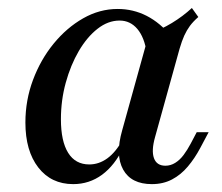

<svg xmlns="http://www.w3.org/2000/svg" viewBox="-20 -449 556 480"><path d="M162.9 11.3Q108.1 11.3 75.8 -30.2Q43.5 -71.8 43.5 -142.7Q43.5 -198.4 62.5 -249.2Q81.5 -300 114.1 -339.9Q146.8 -379.8 187.9 -403.2Q229 -426.6 274.2 -426.6Q312.9 -426.6 346.8 -409.3Q380.6 -391.9 407.3 -358.9L346.8 -316.9Q341.1 -355.6 323.4 -376.6Q305.6 -397.6 279 -397.6Q250 -397.6 223.8 -377Q197.6 -356.5 177 -321.4Q156.5 -286.3 144.4 -242.3Q132.3 -198.4 132.3 -150.8Q132.3 -96 150.4 -66.9Q168.5 -37.9 203.2 -37.9Q227.4 -37.9 248.4 -53.2Q269.4 -68.5 286.3 -99.2L288.7 -80.6Q266.9 -35.5 235.1 -12.1Q203.2 11.3 162.9 11.3ZM359.7 11.3Q308.1 11.3 287.9 -25Q267.7 -61.3 285.5 -123.4L352.4 -364.5Q382.3 -375 409.7 -391.5Q437.1 -408.1 459.7 -429L475.8 -406.5Q462.9 -395.2 454.8 -384.3Q446.8 -373.4 440.7 -360.1Q434.7 -346.8 429 -327.4L367.7 -106.5Q358.1 -72.6 364.9 -53.6Q371.8 -34.7 393.5 -34.7Q406.5 -34.7 418.1 -41.9Q429.8 -49.2 439.1 -61.7Q448.4 -74.2 456.5 -89.5L471.8 -118.5H501.6L480.6 -79Q466.9 -53.2 449.6 -32.7Q432.3 -12.1 410.1 -0.4Q387.9 11.3 359.7 11.3Z"/></svg>

Font: Playfair 5pt SemiExpanded Light Medium
Style: Italic
Weight: 500
Italic angle: -15.6°
Version: Version 2.001;gftools[0.9.30]